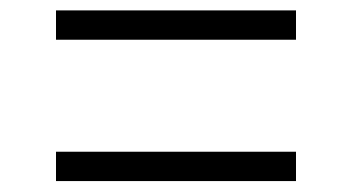

<svg xmlns="http://www.w3.org/2000/svg" viewBox="-20 -502 660 360"><path d="M85 -427.5H535V-482.5H85ZM85 -162.5H535V-217.5H85Z"/></svg>

Font: Monaspace Argon ExtraLight
Style: Regular
Weight: 200
Designer: Riley Cran & the Lettermatic Team
Foundry: Lettermatic
Version: Version 1.000 (Monaspace Argon)